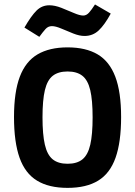

<svg xmlns="http://www.w3.org/2000/svg" viewBox="-20 -856 622 884"><path d="M291.1 9Q204.8 9 150.3 -24.4Q95.7 -57.7 70.1 -129.7Q44.5 -201.7 44.5 -317.1Q44.5 -432.5 71.3 -503Q98.1 -573.5 153 -605.7Q207.8 -637.9 291.1 -637.9Q374.9 -637.9 429.5 -605.7Q484 -573.5 510.8 -503Q537.6 -432.5 537.6 -317.1Q537.6 -201.7 512 -129.7Q486.5 -57.7 432.1 -24.4Q377.8 9 291.1 9ZM291.1 -102Q334.8 -102 359.9 -122.6Q385 -143.3 395.7 -190.1Q406.4 -236.9 406.4 -315.6Q406.4 -395.1 395.5 -441.2Q384.5 -487.3 359.2 -507.1Q334 -526.9 291.1 -526.9Q248.4 -526.9 223 -507.1Q197.7 -487.3 186.7 -441.2Q175.7 -395.1 175.7 -315.6Q175.7 -236.9 186.5 -190.1Q197.2 -143.3 222.4 -122.6Q247.7 -102 291.1 -102ZM161.1 -686.4 92.5 -729.1Q123.6 -783 148.3 -807.4Q173 -831.7 206.9 -831.7Q232.5 -831.7 262.6 -819.9Q292.7 -808.1 319.9 -796.2Q347.1 -784.4 363.2 -784.4Q377.7 -784.4 389.6 -797.5Q401.5 -810.6 417.4 -835.5L489.9 -793.4Q461.8 -741.8 434.6 -716.1Q407.4 -690.4 369.1 -690.4Q345.8 -690.4 317.2 -701.8Q288.6 -713.2 262.3 -724.5Q235.9 -735.7 219.1 -735.7Q201.5 -735.7 189.5 -722.2Q177.4 -708.8 161.1 -686.4Z"/></svg>

Font: Anaheim
Style: Regular
Weight: 400
Designer: Vernon Adams
Foundry: Vernon Adams
Version: Version 2.001